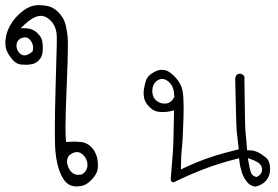

<svg xmlns="http://www.w3.org/2000/svg" viewBox="-40 -544 1060 733"><path d="M53.2 -332.5Q43.5 -332.5 34.7 -341.3Q22.9 -353 22.9 -369.1Q22.9 -383.3 31.2 -391.6Q36.6 -397 43.5 -399.2Q50.3 -401.4 55.2 -401.4Q69.3 -401.4 78.6 -386.7Q86.4 -375 86.4 -361.8Q86.4 -356.4 84.5 -348.1L82.5 -346.2Q66.4 -332.5 53.2 -332.5ZM259.8 123.5Q232.9 123.5 220.7 94.2Q215.8 83 215.8 72.3Q215.8 53.2 231.4 43.9Q242.7 36.6 253.9 36.6Q266.6 36.6 278.3 48.3Q292.5 62.5 293.9 83Q293.9 84.5 293.9 86.4Q293.9 107.9 273.9 121.1L272.9 122.1Q265.1 123.5 259.8 123.5ZM249 167.5Q254.4 167.5 258.3 167.5Q262.2 167.5 271 166Q289.1 162.1 304.7 147Q329.1 124 332.5 103Q334 94.2 334 88.9Q334 56.6 322.3 36.1Q316.9 25.9 309.6 18.6Q302.2 11.2 295.9 7.3Q283.7 -0.5 268.6 -2Q244.1 -4.4 220.2 -2.4L212.4 -2L211.4 -9.8Q210 -23.9 210 -65.7Q210 -107.4 214.6 -214.8Q219.2 -322.3 219.2 -371.6Q219.2 -392.1 218.3 -401.4Q215.3 -433.1 208.5 -456.1Q201.7 -478.5 182.1 -498Q162.6 -517.6 139.2 -521.5Q123 -524.4 109.4 -524.4Q98.6 -524.4 93 -523.2Q87.4 -522 85 -521.5Q82.5 -521 79.8 -520Q77.1 -519 74.7 -518.1Q72.3 -517.1 69.3 -515.6Q64.5 -513.2 59.1 -510.3Q40.5 -498.5 23.7 -480.7Q6.8 -462.9 -4.6 -440.7Q-16.1 -418.5 -19 -391.1Q-19.5 -385.3 -19.5 -379.9Q-19.5 -360.8 -12.7 -346.7Q-2.4 -326.2 12.2 -311.5Q24.9 -298.8 42.5 -297.4Q49.3 -296.9 59.1 -296.9Q68.8 -296.9 76.4 -298.1Q84 -299.3 87.6 -300.5Q91.3 -301.8 95.2 -303.7Q102.5 -307.6 108.4 -314Q121.1 -327.1 122.6 -345.7Q123.5 -353.5 123.5 -358.6Q123.5 -363.8 123.3 -369.6Q123 -375.5 121.6 -385.3Q119.1 -402.3 101.8 -418.7Q84.5 -435.1 59.1 -436L39.1 -436.5L53.7 -450.2Q89.4 -483.4 115.7 -483.4Q136.7 -483.4 154.8 -463.9Q176.3 -440.9 176.8 -402.8Q176.8 -399.4 176.8 -393.6Q176.8 -387.7 176.8 -375.2Q176.8 -362.8 175.8 -340.8Q174.8 -295.9 172.1 -205.8Q169.4 -115.7 169.4 -44.4Q169.4 -20.5 169.9 -0.5Q171.4 77.1 193.4 124Q208 154.8 229.5 163.6Q238.3 167.5 249 167.5Z M559.1 -158.2Q541.5 -171.4 541.5 -197.8Q541.5 -218.8 554.7 -231.9Q562 -239.3 572.3 -241.7Q575.7 -242.7 579.1 -242.7Q593.3 -242.7 607.4 -228.5Q624.5 -211.4 625.5 -176.3V-173.8Q620.6 -164.6 615.7 -159.7Q605 -148.4 588.9 -148.4Q572.8 -148.4 559.1 -158.2ZM954.6 85Q960.4 93.3 960.4 103Q960.4 120.6 942.4 130.4L939.5 131.8L936 130.9Q922.4 127 917.5 113.8Q913.6 103.5 908.7 73.7L906.2 59.6L919.9 64.5Q946.8 74.2 954.6 85ZM974.6 57.1Q956.5 42.5 942.1 36.1Q927.7 29.8 911.1 29.8H903.3Q899.9 -17.6 897.5 -37.8Q895 -58.1 893.1 -240.2V-240.7Q893.6 -243.7 893.6 -246.1Q893.6 -252.4 890.1 -256.8L879.4 -262.7Q877.4 -262.7 876 -262.7Q868.7 -262.7 862.8 -257.3Q858.9 -251.5 857.9 -244.6Q861.8 -59.1 863.8 -41.3Q865.7 -23.4 871.6 25.9Q809.1 41 762.5 56.6Q715.8 72.3 662.6 97.2L650.9 103V89.8Q650.9 50.3 654.3 22.5Q657.7 -5.4 660.2 -85.9Q661.1 -110.8 661.1 -131.3Q661.1 -174.8 657.2 -195.8Q651.9 -226.6 625.5 -252.9Q605.5 -272.9 590.8 -275.9Q584 -277.3 576.2 -277.3Q568.4 -277.3 560.5 -274.4Q545.9 -269 533.2 -258.8Q521 -249 516.6 -234.9Q512.2 -220.7 509.3 -202.1Q508.3 -195.8 508.3 -187.3Q508.3 -178.7 510.7 -167.5Q515.1 -150.9 531.7 -134.3Q547.9 -118.2 569.8 -116.7Q576.2 -116.2 581.5 -116.2Q599.1 -116.2 614.3 -120.1L624.5 -123Q622.6 5.4 619.6 42L612.8 127Q611.8 132.8 611.8 137.2Q611.8 146.5 615.2 149.9Q617.7 151.9 622.1 151.9Q623 151.9 623.5 151.9Q682.6 123 738.5 101.6Q794.4 80.1 863.3 62.5L872.6 60.1Q875 81.1 877.4 92.3Q879.9 103.5 883.3 114.3Q890.1 134.8 903.3 150.9Q915 165.5 933.6 168.5Q958 164.6 974.6 146.7Q991.2 128.9 991.2 99.9Q991.2 70.8 974.6 57.1Z"/></svg>

Font: NaikaiFont
Style: Light
Weight: 300
Version: Version 1.89